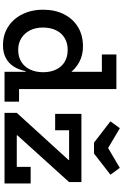

<svg xmlns="http://www.w3.org/2000/svg" viewBox="225 -1079 866 1356"><g transform="rotate(90 658.0 -401.0)"><path d="M1064.5 -632H987L837 -748L885.5 -814.5L1025.5 -731.5L1165.5 -814L1214 -748ZM487 0V-198L490 -242V-313L487 -402V-687.5H364.5V-790H609V-102.5H698V0ZM307.5 -554Q369 -554 419 -527.5Q469 -501 504.8 -449Q540.5 -397 558 -321L490 -273Q490 -324 471.5 -363.2Q453 -402.5 417.8 -424.2Q382.5 -446 332 -446Q283 -446 247.5 -424Q212 -402 193.2 -362.8Q174.5 -323.5 174.5 -271.5Q174.5 -219.5 194.2 -180.2Q214 -141 249.5 -118.8Q285 -96.5 332 -96.5Q381.5 -96.5 417 -118.8Q452.5 -141 471.2 -180.8Q490 -220.5 490 -273L505.5 -148.5H482.5Q472.5 -99.5 449.2 -63.8Q426 -28 388.5 -8.5Q351 11 298 11Q242.5 11 196.5 -10.2Q150.5 -31.5 117.5 -69.8Q84.5 -108 66.5 -159.5Q48.5 -211 48.5 -271.5Q48.5 -356 80.5 -419.5Q112.5 -483 170.5 -518.5Q228.5 -554 307.5 -554ZM777 -86.5 1109.5 -451.5V-481L1266 -456L936 -91V-58.5ZM1266 -543V-456H900V-357.5H784V-543ZM1158.5 -184.5H1275.5V0H777V-86.5H1158.5Z"/></g></svg>

Font: Hepta Slab ExtraLight SemiBold
Style: Regular
Weight: 600
Version: Version 1.102